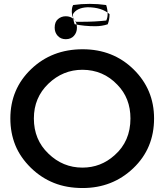

<svg xmlns="http://www.w3.org/2000/svg" viewBox="-20 -963 850 992"><path d="M407 8.5Q324.5 8.5 258.8 -17.8Q193 -44 140 -95.5Q84.5 -150 59 -213.2Q33.5 -276.5 33.5 -351Q33.5 -503 140.8 -605.8Q248 -708.5 407 -708.5Q564 -708.5 670 -604.8Q776 -501 776 -351Q776 -196 668.5 -93.8Q561 8.5 407 8.5ZM406 -97Q501 -97 572 -161Q654 -233 654 -351Q654 -456 586.5 -525Q513.5 -602 406 -602.5Q305 -602.5 230 -530.5Q155 -458.5 155 -351Q155 -241 230 -169.5Q304.5 -97 406 -97ZM320 -760.5Q294 -760.5 278.2 -777.8Q262.5 -795 262.5 -820Q262.5 -850 279.8 -864.5Q297 -879 320 -879Q344.5 -879 361 -864.2Q377.5 -849.5 377.5 -820Q377.5 -795 362 -777.8Q346.5 -760.5 320 -760.5ZM472 -827.5Q506.5 -827.5 536.5 -837.5Q546 -861 546 -890Q505.5 -925.5 432 -925.5Q376.5 -923 357 -890Q357 -863.5 365.5 -838Q415 -827.5 472 -827.5ZM408.5 -850.5H374Q364.5 -858 357.8 -871.8Q351 -885.5 351 -904.5Q351 -924.5 358 -937Q400 -943 443.5 -943Q486.5 -943 528.5 -937Q536 -916 536 -889.5Q536 -872 529 -857Q469 -850.5 408.5 -850.5Z"/></svg>

Font: Argentum Novus Medium
Style: Regular
Weight: 500
Designer: Julieta Ulanovsky (font) & Cristiano Sobral (main changes)
Foundry: Julieta Ulanovsky (font) & Cristiano Sobral (main changes)
Version: Version 3.00;November 27, 2020;FontCreator 13.0.0.2655 64-bi